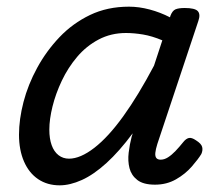

<svg xmlns="http://www.w3.org/2000/svg" viewBox="-20 -539 662 576"><path d="M159 17Q122 17 94.5 -1.5Q67 -20 52 -54.5Q37 -89 37 -135Q37 -181 50.5 -233Q64 -285 91.5 -335.5Q119 -386 158.5 -427.5Q198 -469 250 -494Q302 -519 367 -519Q397 -519 429 -510.5Q461 -502 490 -487L491 -491Q497 -507 506.5 -511Q516 -515 534 -515Q565 -515 573.5 -505.5Q582 -496 575 -476L452 -107Q447 -91 446 -80.5Q445 -70 449 -65Q453 -60 462 -60Q473 -60 484 -67Q495 -74 506.5 -86Q518 -98 530 -113Q538 -123 546.5 -125Q555 -127 568 -118Q584 -108 586.5 -98Q589 -88 584 -77Q575 -62 555.5 -39.5Q536 -17 508 -1Q480 15 445 15Q410 15 392 1Q374 -13 368.5 -34.5Q363 -56 366 -81Q369 -106 375 -129Q376 -131 376.5 -133.5Q377 -136 378 -139Q338 -85 299.5 -50Q261 -15 225.5 1Q190 17 159 17ZM128 -150Q128 -123 135 -103.5Q142 -84 155.5 -73.5Q169 -63 187 -63Q221 -63 263 -95.5Q305 -128 350 -190.5Q395 -253 442 -342L467 -418Q436 -431 409 -435.5Q382 -440 358 -440Q313 -440 276 -420.5Q239 -401 211.5 -368.5Q184 -336 165.5 -297Q147 -258 137.5 -219.5Q128 -181 128 -150Z"/></svg>

Font: Playwrite DE LA
Style: Regular
Weight: 400
Designer: Veronika Burian, José Scaglione
Foundry: TypeTogether
Version: Version 1.002